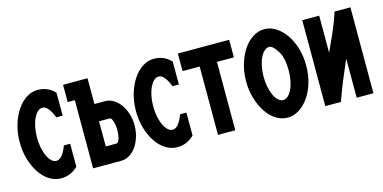

<svg xmlns="http://www.w3.org/2000/svg" viewBox="-53 -706 1923 963"><g transform="rotate(-15 908.5 -224.5)"><path d="M15.1 -224.1Q15.1 -271 27.6 -313Q40 -355 61 -386.5Q82 -418 109.9 -436Q137.7 -454.1 169.9 -454.1Q221.7 -454.1 257.8 -416V-296.9H225.1Q199.2 -361.8 169.9 -361.8Q155.8 -361.8 144.3 -350.8Q132.8 -339.8 124 -321.5Q115.2 -303.2 110.1 -277.6Q105 -252 105 -224.1Q105 -195.3 110.1 -170.2Q115.2 -145 124 -126.5Q132.8 -107.9 144.3 -96.9Q155.8 -85.9 169.9 -85.9Q200.7 -85.9 225.1 -150.9H257.8V-32.2Q221.7 4.9 169.9 4.9Q137.7 4.9 109.4 -12.9Q81.1 -30.8 60.1 -62.5Q39.1 -94.2 27.1 -135.5Q15.1 -176.8 15.1 -224.1Z M299.8 -356V-445.8H426.8V-312H482.9Q504.9 -312 525.4 -299.6Q545.9 -287.1 560.8 -266.1Q575.7 -245.1 584.7 -217Q593.8 -189 593.8 -157.2Q593.8 -126.5 585.2 -98.1Q576.7 -69.8 561.8 -48.3Q546.9 -26.9 526.4 -14.4Q505.9 -2 482.9 -2H336.9V-356ZM426.8 -91.8H482.9Q491.7 -91.8 497.8 -110.8Q503.9 -129.9 503.9 -157.2Q503.9 -183.1 497.3 -202.6Q490.7 -222.2 482.9 -222.2H426.8Z M618.7 -224.1Q618.7 -271 631.1 -313Q643.6 -355 664.6 -386.5Q685.5 -418 713.4 -436Q741.2 -454.1 773.4 -454.1Q825.2 -454.1 861.3 -416V-296.9H828.6Q802.7 -361.8 773.4 -361.8Q759.3 -361.8 747.8 -350.8Q736.3 -339.8 727.5 -321.5Q718.8 -303.2 713.6 -277.6Q708.5 -252 708.5 -224.1Q708.5 -195.3 713.6 -170.2Q718.8 -145 727.5 -126.5Q736.3 -107.9 747.8 -96.9Q759.3 -85.9 773.4 -85.9Q804.2 -85.9 828.6 -150.9H861.3V-32.2Q825.2 4.9 773.4 4.9Q741.2 4.9 712.9 -12.9Q684.6 -30.8 663.6 -62.5Q642.6 -94.2 630.6 -135.5Q618.7 -176.8 618.7 -224.1Z M896.5 -356.9V-448.2H1163.1V-356.9H1075.2V-2H985.4V-356.9Z M1190.9 -224.1Q1190.9 -271 1203.4 -313Q1215.8 -355 1236.8 -386.5Q1257.8 -418 1286.1 -436Q1314.5 -454.1 1346.7 -454.1Q1377.4 -454.1 1406 -436Q1434.6 -418 1456.3 -386.5Q1478 -355 1490.5 -313.5Q1502.9 -272 1502.9 -224.1Q1502.9 -176.3 1490.5 -134.5Q1478 -92.8 1456.3 -61.8Q1434.6 -30.8 1406.2 -12.9Q1377.9 4.9 1346.7 4.9Q1314.5 4.9 1286.1 -12.9Q1257.8 -30.8 1236.8 -62.5Q1215.8 -94.2 1203.4 -135.5Q1190.9 -176.8 1190.9 -224.1ZM1281.7 -224.1Q1281.7 -195.3 1286.9 -170.2Q1292 -145 1300.8 -126.5Q1309.6 -107.9 1321.8 -96.9Q1334 -85.9 1346.7 -85.9Q1359.9 -85.9 1371.8 -96.4Q1383.8 -106.9 1392.8 -126Q1401.9 -145 1406.7 -169.9Q1411.6 -194.8 1411.6 -224.1Q1411.6 -286.6 1390.6 -321.8Q1366.7 -361.8 1346.7 -361.8Q1333.5 -361.8 1321.5 -350.8Q1309.6 -339.8 1300.8 -321.5Q1292 -303.2 1286.9 -277.6Q1281.7 -252 1281.7 -224.1Z M1542.5 -2V-448.2H1630.4V-255.9Q1635.3 -267.1 1641.8 -281Q1648.4 -294.9 1653.3 -306.2Q1668.5 -338.4 1683.1 -373.8Q1697.8 -409.2 1710.4 -448.2H1792.5V-2H1705.6V-205.1Q1699.7 -190.9 1693.6 -177Q1687.5 -163.1 1681.6 -148.9Q1664.6 -109.9 1649.7 -72Q1634.8 -34.2 1623.5 -2Z"/></g></svg>

Font: Fundamental  Brigade Condensed
Style: Regular
Weight: 400
Width: 3
Designer: Peter Wiegel, original typeface by Carl Albert Fahrenwaldt 1901
Foundry: Peter Wiegel
Version: Version 0.000 2012 initial release